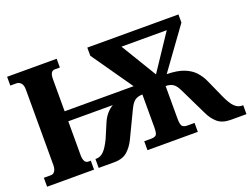

<svg xmlns="http://www.w3.org/2000/svg" viewBox="-108 -943 1530 1172"><g transform="rotate(-20 657.0 -357.0)"><path d="M19 0V-58H66Q81 -58 90.5 -72.5Q100 -87 100 -111V-601Q100 -631 87.5 -644Q75 -657 57 -657H19V-714H341V-657H308Q277 -657 277 -605V-396H725L540 -661V-714H1132V-661L940 -396Q1008 -395 1051 -378Q1094 -361 1119.5 -333Q1145 -305 1161 -269L1214 -151Q1237 -100 1258.5 -79Q1280 -58 1306 -58H1314V0H1213Q1157 0 1126 -27.5Q1095 -55 1076 -97L993 -268Q975 -307 955.5 -318.5Q936 -330 909 -330V-121Q909 -79 919 -68.5Q929 -58 953 -58H998V0H671V-58H715Q739 -58 748.5 -67.5Q758 -77 758 -117V-330Q731 -330 711.5 -318Q692 -306 674 -268L592 -97Q572 -55 541 -27.5Q510 0 454 0H354V-58H360Q387 -58 408.5 -79.5Q430 -101 454 -151L496 -250Q520 -303 566 -331H277V-111Q277 -87 284.5 -72.5Q292 -58 308 -58H324V0ZM878 -417 1032 -648H738Z"/></g></svg>

Font: Noto Serif Condensed Black
Style: Regular
Weight: 900
Width: 3
Designer: Monotype Design Team
Foundry: Monotype Imaging Inc.
Version: Version 2.015; ttfautohint (v1.8.4.7-5d5b)